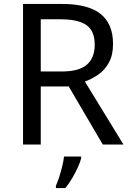

<svg xmlns="http://www.w3.org/2000/svg" viewBox="-20 -734 662 975"><path d="M294 -714Q427 -714 490.5 -663.5Q554 -613 554 -511Q554 -454 533 -416Q512 -378 479.5 -355.5Q447 -333 411 -320L607 0H502L329 -295H187V0H97V-714ZM289 -636H187V-371H294Q381 -371 421 -405.5Q461 -440 461 -507Q461 -577 419 -606.5Q377 -636 289 -636ZM392 70Q388 88 375.5 115.5Q363 143 346.5 171Q330 199 312 221H264V209Q272 192 280.5 165.5Q289 139 296 110.5Q303 82 305 61H392Z"/></svg>

Font: Noto Sans Kawi
Style: Regular
Weight: 400
Designer: Fadhl Haqq
Version: Version 1.000